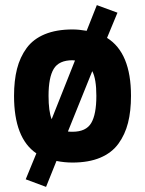

<svg xmlns="http://www.w3.org/2000/svg" viewBox="-20 -627 570 755"><path d="M265.1 -511.2Q289.6 -511.2 320.8 -505.9L360.8 -606.9L441.9 -577.1L400.9 -478Q495.1 -419.4 495.1 -250Q495.1 -189.9 483.4 -143.8Q471.7 -97.7 445.6 -61.8Q419.4 -25.9 374 -6.8Q328.6 12.2 265.1 12.2Q232.9 12.2 202.1 5.9L161.1 107.9L81.1 78.1L123 -23.9Q35.2 -83.5 35.2 -250Q35.2 -310.1 46.9 -356.2Q58.6 -402.3 84.7 -438Q110.8 -473.6 156.2 -492.4Q201.7 -511.2 265.1 -511.2ZM265.1 -108.9Q318.4 -108.9 338.6 -143.1Q358.9 -177.2 358.9 -250Q358.9 -316.9 342.8 -347.2L247.1 -109.9Q252.9 -108.9 265.1 -108.9ZM265.1 -390.1Q211.9 -390.1 191.4 -356.4Q170.9 -322.8 170.9 -250Q170.9 -189.9 183.1 -158.2L274.9 -389.2Q273.4 -389.2 270 -389.6Q266.6 -390.1 265.1 -390.1Z"/></svg>

Font: TitilliumText25L
Style: 999 wt
Weight: 900
Designer: Accademia di Belle Arti di Urbino and others
Foundry: Accademia di Belle Arti di Urbino and others.
Version: Version 25.000